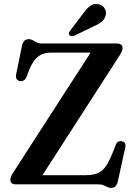

<svg xmlns="http://www.w3.org/2000/svg" viewBox="-20 -916 680 954"><path d="M575.5 -642.5 173.5 -18.5 106 -45.5H402Q428 -45.5 447.8 -49.8Q467.5 -54 483.2 -66Q499 -78 512.5 -100.2Q526 -122.5 540 -157.5L555.5 -197.5Q560 -208.5 567.8 -212.2Q575.5 -216 585.5 -214Q597 -212 601 -204Q605 -196 602.5 -184L565.5 -15Q562 1 554.2 9.2Q546.5 17.5 532 17.5Q522 17.5 513.5 13.2Q505 9 494.5 4.5Q484 0 467 0H59Q45 0 38.2 -6Q31.5 -12 31.5 -22.5Q31.5 -29.5 34.5 -37.5Q37.5 -45.5 44 -56L448.5 -683L464 -654.5H236Q210 -654.5 190 -646.8Q170 -639 154.2 -620.2Q138.5 -601.5 125 -568.5L111 -532Q105 -520 96.5 -515.8Q88 -511.5 78.5 -513.5Q68 -515 62.8 -523.2Q57.5 -531.5 60 -545.5L89 -687.5Q93 -705.5 101.2 -713.5Q109.5 -721.5 123.5 -721.5Q134 -721.5 142.8 -716.2Q151.5 -711 162.2 -705.5Q173 -700 189 -700H561Q575 -700 582 -693.8Q589 -687.5 589 -677Q589 -670.5 585.8 -662Q582.5 -653.5 575.5 -642.5ZM392 -847.5Q410 -873 428.2 -886.5Q446.5 -900 469.5 -895Q490.5 -890.5 500 -874.2Q509.5 -858 505.5 -841.5Q501 -821 485.5 -808.2Q470 -795.5 445 -785L349 -738.5Q343 -736 336 -736.5Q329 -737 325 -741.5Q320.5 -746.5 322.5 -752.2Q324.5 -758 328.5 -763.5Z"/></svg>

Font: Fraunces Medium
Style: Regular
Weight: 500
Version: Version 1.000;[b76b70a41]